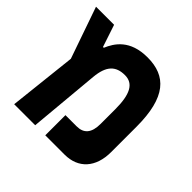

<svg xmlns="http://www.w3.org/2000/svg" viewBox="-151 -738 887 887"><g transform="rotate(45 293.0 -294.5)"><path d="M52.2 0H189.5L221.2 -347.7C228.5 -425.3 259.3 -457 319.3 -457C375 -457 398.9 -410.2 398.9 -313.5V-217.8C398.9 -159.2 375 -131.8 328.6 -131.8H255.4V0H381.3C471.2 0 525.4 -60.1 525.4 -160.6V-325.7C525.4 -519.5 456.1 -588.9 335 -588.9C220.7 -588.9 180.7 -524.9 160.6 -477.1H155.3L119.1 -585.9H1L88.9 -333.5Z"/></g></svg>

Font: CaskaydiaCove Nerd Font
Style: Bold
Weight: 700
Designer: Aaron Bell
Foundry: Saja Typeworks
Version: Version 2111.1;Nerd Fonts 2.3.0